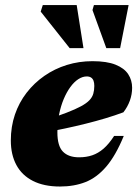

<svg xmlns="http://www.w3.org/2000/svg" viewBox="-20 -700 529 736"><path d="M312.5 -407Q296.5 -407 280.2 -396.5Q264 -386 249.8 -366.5Q235.5 -347 224.2 -320.2Q213 -293.5 206.5 -261.2Q200 -229 200 -192.5Q200 -140.5 221.2 -118.8Q242.5 -97 283 -97Q311 -97 333.8 -104.8Q356.5 -112.5 377 -130.2Q397.5 -148 417.5 -179H454.5Q423.5 -103.5 387.2 -61.2Q351 -19 307.5 -2Q264 15 210 15Q148.5 15 106.2 -6.5Q64 -28 42.8 -67.5Q21.5 -107 21.5 -161.5Q21.5 -214.5 37.2 -260.8Q53 -307 82 -344.5Q111 -382 150.2 -409.2Q189.5 -436.5 236.2 -451Q283 -465.5 334.5 -465.5Q389.5 -465.5 423 -452Q456.5 -438.5 471.5 -415.5Q486.5 -392.5 486.5 -363.5Q486.5 -338.5 477.8 -314.2Q469 -290 453 -269.5Q421 -257.5 384.2 -246.5Q347.5 -235.5 308.5 -225.8Q269.5 -216 229.2 -207.5Q189 -199 150.5 -192L152.5 -239Q201.5 -255 235.2 -268Q269 -281 290.2 -292.5Q311.5 -304 322.5 -315.5Q333.5 -327 337.5 -340.5Q341.5 -354 341.5 -370.5Q341.5 -382.5 338.5 -390.5Q335.5 -398.5 329 -402.8Q322.5 -407 312.5 -407ZM300 -515.5H247L136 -655.5L144 -680.5H274ZM440.5 -515.5H387.5L334.5 -661.5L340 -680.5H473Z"/></svg>

Font: Newsreader 16pt 16pt ExtraBold
Style: Italic
Weight: 800
Italic angle: -17°
Version: Version 1.003